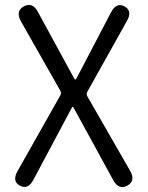

<svg xmlns="http://www.w3.org/2000/svg" viewBox="-20 -758 603 784"><path d="M61 0Q28 -18 52 -60L226 -368Q232 -378 226 -388L66 -670Q42 -712 77 -732Q113 -751 135 -709L280 -443Q285 -433 287.5 -433Q290 -433 295 -443L433 -707Q455 -750 488 -732Q522 -714 498 -672L337 -384Q331 -374 337 -364L511 -61Q535 -20 500 0Q465 19 442 -23L284 -312Q279 -322 277 -322Q275 -322 270 -312L117 -25Q95 18 61 0Z"/></svg>

Font: Resource Han Rounded JP Normal
Style: Regular
Weight: 350
Designer: Cyano Hao (round all glyphs); Ryoko NISHIZUKA 西塚涼子 (kana, bopomofo & ideographs); Paul D. Hunt (Latin, Greek & Cyrillic)
Foundry: Cyano Hao
Version: 0.990